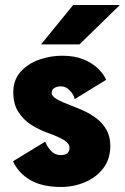

<svg xmlns="http://www.w3.org/2000/svg" viewBox="-20 -734 498 765"><path d="M223 11Q148 11 100.5 -16.8Q53 -44.5 32 -91.5L160 -169.5Q168.5 -149 183.5 -132.5Q198.5 -116 221.5 -116Q257 -116 257 -145.5Q257 -161.5 236.2 -175Q215.5 -188.5 166.5 -206Q136 -217 105.2 -236.2Q74.5 -255.5 53.8 -287Q33 -318.5 33 -366.5Q33 -415.5 61.8 -447.8Q90.5 -480 135.2 -496Q180 -512 228 -512Q277.5 -512 313 -497.2Q348.5 -482.5 371 -460.5Q393.5 -438.5 403 -416L277.5 -339Q274 -357 258.2 -373.5Q242.5 -390 222.5 -390Q207 -390 196.5 -383.2Q186 -376.5 186 -363.5Q186 -350.5 206 -339Q226 -327.5 262 -314Q286 -305 313.2 -292.8Q340.5 -280.5 364.8 -262Q389 -243.5 404.2 -216.8Q419.5 -190 419.5 -153Q419.5 -100 391.5 -63.5Q363.5 -27 318.5 -8Q273.5 11 223 11ZM296.5 -557H143.5L271.5 -714H457.5Z"/></svg>

Font: Trispace Condensed ExtraBold
Style: Regular
Weight: 800
Width: 3
Designer: Tyler Finck
Foundry: Etcetera Type Company
Version: Version 1.210; ttfautohint (v1.8.3)